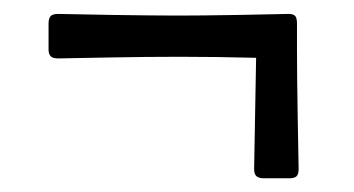

<svg xmlns="http://www.w3.org/2000/svg" viewBox="-20 -345 516 280"><path d="M242.2 -262.2Q194.3 -262.2 140.1 -261.2Q85.9 -260.3 64.9 -259.8Q56.6 -259.8 53.7 -263.2Q50.8 -266.6 50.8 -272.9V-310.5Q50.8 -317.9 53.7 -321.3Q56.6 -324.7 64.9 -324.7Q84.5 -324.2 144.8 -323.2Q205.1 -322.3 240.7 -322.3Q272 -322.3 327.4 -323.2Q382.8 -324.2 400.9 -324.7Q407.2 -324.7 410.2 -322Q413.1 -319.3 413.1 -310.5V-272.9Q413.1 -236.3 414.1 -177Q415 -117.7 415.5 -98.6Q415.5 -90.8 412.4 -87.9Q409.2 -85 402.3 -85H364.7Q357.9 -85 354.2 -87.9Q350.6 -90.8 350.6 -98.6L353.5 -260.7Q295.4 -262.2 242.2 -262.2Z"/></svg>

Font: David Libre
Style: Regular
Weight: 400
Version: Version 1.000